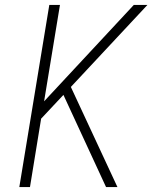

<svg xmlns="http://www.w3.org/2000/svg" viewBox="-20 -755 640 775"><path d="M58 0 179 -735H222L158 -346L520 -735H575L266 -404L454 0H408L236 -372L146 -276L101 0Z"/></svg>

Font: Iosevka XLt Ex Obl
Style: Regular
Weight: 200
Width: 7
Italic angle: -9°
Monospace: yes
Designer: Belleve Invis
Foundry: Belleve Invis
Version: Version 32.5.0; ttfautohint (v1.8.4)